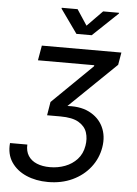

<svg xmlns="http://www.w3.org/2000/svg" viewBox="-62 -808 744 1046"><g transform="rotate(5 310.0 -285.0)"><path d="M240.2 191.4Q174.3 191.4 121.3 168.5Q68.4 145.5 39.3 102.1Q10.3 58.6 16.1 -2H110.8Q108.9 34.2 125 59.3Q141.1 84.5 171.9 97.2Q202.6 109.9 243.7 109.9Q287.6 109.9 326.4 95.2Q365.2 80.6 392.3 51Q419.4 21.5 426.8 -22.9Q433.6 -62 422.9 -95.5Q412.1 -128.9 377.4 -149.7Q342.8 -170.4 276.4 -170.4H204.1L216.3 -244.1L435.5 -458.5L436.5 -464.4H128.4L142.6 -545.9H577.6L565.9 -478L293 -213.9L294.9 -229Q375 -237.3 428.5 -210.7Q481.9 -184.1 505.6 -134.5Q529.3 -85 519 -22.9Q508.8 38.6 470.9 87.2Q433.1 135.7 373.8 163.6Q314.5 191.4 240.2 191.4ZM319.3 -760.7 375.5 -675.3 459 -760.7H546.4L545.4 -756.3L408.2 -626H324.7L231.9 -756.3L232.9 -760.7Z"/></g></svg>

Font: Inter Variable
Style: Italic
Weight: 400
Italic angle: -9.39999°
Designer: Rasmus Andersson
Foundry: rsms
Version: Version 4.001;git-9221beed3